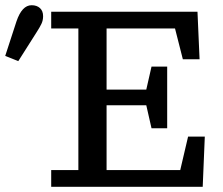

<svg xmlns="http://www.w3.org/2000/svg" viewBox="-37 -715 852 735"><path d="M663 -488 633 -606H371V-372H523L543 -460H603V-224H543L523 -312H371V-64H653L683 -192H747L739 0H159V-64H263V-606H159V-670H719L727 -488ZM-17 -501 26 -633Q47 -695 84 -695Q104 -695 116 -684Q128 -673 128 -653Q128 -637 121.5 -623.5Q115 -610 104 -593L33 -481Z"/></svg>

Font: Source Serif 4 Caption
Style: Regular
Weight: 400
Designer: Frank Grießhammer
Foundry: Adobe Systems Incorporated
Version: Version 4.004;hotconv 1.0.117;makeotfexe 2.5.65602